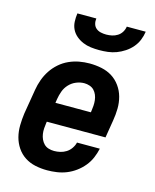

<svg xmlns="http://www.w3.org/2000/svg" viewBox="-113 -816 726 901"><g transform="rotate(15 250.0 -366.0)"><path d="M203 8Q173 8 145 2Q117 -4 94 -19Q71 -34 55.5 -57Q40 -80 33 -107Q26 -134 26.5 -163.5Q27 -193 31 -222L51 -342Q55 -367 64 -392Q73 -417 87.5 -439Q102 -461 122.5 -479Q143 -497 167.5 -508Q192 -519 217 -523.5Q242 -528 267 -528Q297 -528 325.5 -522Q354 -516 377 -501.5Q400 -487 416.5 -464Q433 -441 440.5 -413.5Q448 -386 447.5 -356.5Q447 -327 442 -298L428 -212H143L142 -207Q140 -193 139 -179Q138 -165 140 -151.5Q142 -138 147.5 -126Q153 -114 162 -105Q171 -96 184 -92Q197 -88 211 -88Q226 -88 241 -91.5Q256 -95 269.5 -103.5Q283 -112 292.5 -126Q302 -140 305 -154H416Q411 -131 401.5 -108.5Q392 -86 376 -66.5Q360 -47 339.5 -32Q319 -17 296.5 -8Q274 1 250 4.5Q226 8 203 8ZM159 -308H331L332 -313Q334 -327 335 -340.5Q336 -354 334.5 -367.5Q333 -381 328 -393Q323 -405 314.5 -414Q306 -423 293 -427.5Q280 -432 267 -432Q247 -432 227.5 -424Q208 -416 193.5 -400.5Q179 -385 172 -365.5Q165 -346 162 -327ZM293 -600Q272 -600 252 -602.5Q232 -605 214 -612.5Q196 -620 181 -632.5Q166 -645 157.5 -662Q149 -679 148 -699Q147 -719 150 -740H242Q240 -726 243.5 -713.5Q247 -701 256.5 -693Q266 -685 279 -682Q292 -679 306 -679Q320 -679 334 -682Q348 -685 360.5 -693Q373 -701 380.5 -713.5Q388 -726 390 -740H482Q479 -719 471 -699Q463 -679 448.5 -662Q434 -645 415 -632.5Q396 -620 376 -612.5Q356 -605 335 -602.5Q314 -600 293 -600Z"/></g></svg>

Font: Iosevka Oblique
Style: Bold
Weight: 700
Italic angle: -9°
Monospace: yes
Designer: Belleve Invis
Foundry: Belleve Invis
Version: Version 32.5.0; ttfautohint (v1.8.4)